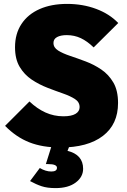

<svg xmlns="http://www.w3.org/2000/svg" viewBox="-20 -744 649 984"><path d="M289 12Q198 12 130.5 -14.5Q63 -41 6 -99L131 -224Q170 -187 213 -167.5Q256 -148 305 -148Q346 -148 367 -160.5Q388 -173 388 -195Q388 -221 364 -236.5Q340 -252 302.5 -265Q265 -278 222.5 -294.5Q180 -311 142.5 -336Q105 -361 81 -401Q57 -441 57 -502Q57 -571 90 -621Q123 -671 183 -697.5Q243 -724 324 -724Q404 -724 472.5 -698.5Q541 -673 586 -626L460 -501Q427 -533 394 -548.5Q361 -564 322 -564Q291 -564 272.5 -554Q254 -544 254 -524Q254 -500 278 -485Q302 -470 339.5 -457.5Q377 -445 419.5 -429Q462 -413 499.5 -387.5Q537 -362 561 -321Q585 -280 585 -216Q585 -107 507.5 -47.5Q430 12 289 12ZM265 220Q222 220 193.5 210.5Q165 201 134 184L184 117Q214 135 243 135Q272 135 272 116Q272 97 227 97H215L249 -11H342L326 29Q406 49 406 121Q406 163 368 191.5Q330 220 265 220Z"/></svg>

Font: Outfit Black
Style: Regular
Weight: 900
Designer: Rodrigo Fuenzalida
Foundry: fragTYPE
Version: Version 1.100; ttfautohint (v1.8.4.7-5d5b)